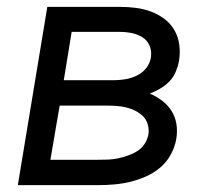

<svg xmlns="http://www.w3.org/2000/svg" viewBox="-20 -540 640 560"><path d="M32 0 118 -520H329Q353 -520 376.5 -517Q400 -514 421 -506Q442 -498 460 -484.5Q478 -471 489 -451.5Q500 -432 503 -409Q506 -386 502 -362Q499 -346 492.5 -330.5Q486 -315 474 -302.5Q462 -290 447 -281.5Q432 -273 417 -267Q436 -259 452.5 -246.5Q469 -234 480 -217Q491 -200 494.5 -178.5Q498 -157 494 -134Q490 -111 478 -89Q466 -67 447 -51Q428 -35 405 -25Q382 -15 359 -9.5Q336 -4 312.5 -2Q289 0 266 0ZM166 -306H308Q319 -306 330.5 -307Q342 -308 353.5 -310.5Q365 -313 376 -318Q387 -323 396.5 -331Q406 -339 412 -349.5Q418 -360 420 -372Q423 -390 416.5 -406Q410 -422 396 -431Q382 -440 364.5 -443.5Q347 -447 329 -447H189ZM127 -74H266Q280 -74 294.5 -74.5Q309 -75 323.5 -78Q338 -81 352.5 -86Q367 -91 380 -99Q393 -107 401.5 -120Q410 -133 413 -148Q415 -163 411 -177Q407 -191 397.5 -200.5Q388 -210 375.5 -216.5Q363 -223 349 -226.5Q335 -230 320 -231Q305 -232 291 -232H154Z"/></svg>

Font: Iosevka SS04 Extended Oblique
Style: Regular
Weight: 400
Width: 7
Italic angle: -9°
Monospace: yes
Designer: Belleve Invis
Foundry: Belleve Invis
Version: Version 19.0.0; ttfautohint (v1.8.4)